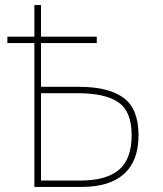

<svg xmlns="http://www.w3.org/2000/svg" viewBox="-20 -734 640 754"><path d="M524 -203Q524 -102 467 -51Q410 0 302 0H115V-565H9V-590H115V-714H141V-590H360V-565H141V-393H291Q406 -393 465 -350Q524 -307 524 -203ZM497 -203Q497 -297 444.5 -332.5Q392 -368 286 -368H141V-25H295Q398 -25 447.5 -67.5Q497 -110 497 -203Z"/></svg>

Font: Noto Sans Mono UI Thin
Style: Regular
Weight: 250
Monospace: yes
Designer: Monotype Design team
Foundry: Monotype Imaging Inc.
Version: Version 1.000